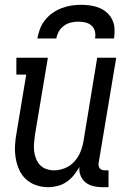

<svg xmlns="http://www.w3.org/2000/svg" viewBox="-20 -770 540 798"><path d="M180 8Q154 8 129.5 -0.5Q105 -9 87 -26Q69 -43 59 -66Q49 -89 45 -114.5Q41 -140 42.5 -166.5Q44 -193 49 -219L89 -460H48V-530H179L125 -208Q123 -191 121.5 -174Q120 -157 122 -141Q124 -125 130 -110Q136 -95 146.5 -84Q157 -73 172.5 -67.5Q188 -62 204 -62Q227 -62 249.5 -71Q272 -80 288.5 -98Q305 -116 314 -138Q323 -160 327 -183L384 -530H463L390 -93Q389 -87 390 -81Q391 -75 394.5 -70.5Q398 -66 404 -64Q410 -62 416 -62H431V8H404Q386 8 367.5 3.5Q349 -1 335.5 -12Q322 -23 315 -40Q308 -57 310 -76Q300 -58 286.5 -41.5Q273 -25 256 -13.5Q239 -2 219 3Q199 8 180 8ZM135 -610Q139 -631 146.5 -650.5Q154 -670 167.5 -687Q181 -704 199 -716.5Q217 -729 237 -736.5Q257 -744 277 -747Q297 -750 318 -750Q338 -750 357.5 -747Q377 -744 394.5 -736.5Q412 -729 425.5 -716.5Q439 -704 447 -687Q455 -670 456 -650Q457 -630 454 -610H375Q378 -625 374.5 -639.5Q371 -654 360.5 -663.5Q350 -673 335.5 -676.5Q321 -680 306 -680Q291 -680 275.5 -676.5Q260 -673 246.5 -663.5Q233 -654 225 -640Q217 -626 214 -610Z"/></svg>

Font: Iosevka Slab
Style: Italic
Weight: 400
Italic angle: -9°
Monospace: yes
Designer: Belleve Invis
Foundry: Belleve Invis
Version: Version 11.1.0; ttfautohint (v1.8.3)